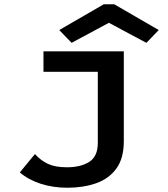

<svg xmlns="http://www.w3.org/2000/svg" viewBox="-20 -706 790 901"><path d="M296 175Q228 175 170 156Q112 137 73 103L144 17Q171 47 205 63Q239 79 294 79Q359 79 399 53.5Q439 28 439 -36V-369H184V-465H561V-43Q561 37 526 85Q491 133 431 154Q371 175 296 175ZM316 -505 258 -565 467 -686H516L725 -565L667 -505L491 -599Z"/></svg>

Font: Inconsolata ExtraExpanded
Style: Bold
Weight: 700
Width: 8
Monospace: yes
Designer: Raph Levien, Cyreal, Brenton Simpson
Foundry: Raph Levien, Cyreal, Google
Version: Version 3.100; ttfautohint (v1.8.4.7-5d5b)